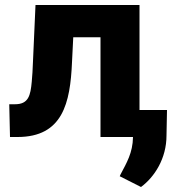

<svg xmlns="http://www.w3.org/2000/svg" viewBox="-20 -548 707 768"><path d="M17 -131 20 0H50C231 0 261 -136 268 -299L273 -399H382V0H512C511 64 486 104 462 150L459 157L544 200C598 160 646 86 646 -6L648 -108H538V-528H122L112 -304C111 -271 109 -244 107 -221C102 -166 94 -131 40 -131Z"/></svg>

Font: Asimov Pro
Style: Blk
Weight: 900
Designer: Google
Version: Version 2.000980; 2014